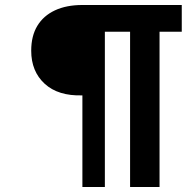

<svg xmlns="http://www.w3.org/2000/svg" viewBox="-20 -749 755 769"><path d="M310 0V-367Q213 -364 159 -413.5Q105 -463 105 -546Q105 -605 129.5 -645.5Q154 -686 200 -707.5Q246 -729 310 -729H708V-622H619V0H501V-622H400V0Z"/></svg>

Font: Mona Sans ExtraLight SemiBold
Style: Italic
Weight: 600
Italic angle: -11.6951°
Version: Version 2.000